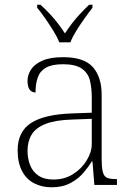

<svg xmlns="http://www.w3.org/2000/svg" viewBox="-20 -786 567 816"><path d="M199 10Q159 10 126 -6.5Q93 -23 74 -58.5Q55 -94 55 -147Q55 -226 111.5 -263Q168 -300 287 -304L370 -307V-371Q370 -413 362 -444.5Q354 -476 327.5 -494.5Q301 -513 248 -513Q201 -513 175.5 -498.5Q150 -484 140.5 -457Q131 -430 131 -393Q115 -393 106 -405Q97 -417 97 -443Q97 -467 111.5 -490Q126 -513 159.5 -528Q193 -543 248 -543Q337 -543 374.5 -501Q412 -459 412 -383V-111Q412 -76 416.5 -57Q421 -38 433 -31.5Q445 -25 471 -25H477V0H381L373 -100H370Q357 -78 335 -52Q313 -26 279.5 -8Q246 10 199 10ZM207 -23Q254 -23 290.5 -46Q327 -69 348.5 -104.5Q370 -140 370 -174V-281L289 -278Q216 -276 174 -259.5Q132 -243 114.5 -214Q97 -185 97 -145Q97 -112 108 -84Q119 -56 143.5 -39.5Q168 -23 207 -23ZM232 -606Q223 -629 206.5 -655.5Q190 -682 172 -708Q154 -734 138 -753V-766H152Q176 -744 193.5 -725Q211 -706 226 -686.5Q241 -667 256 -644Q271 -667 286 -686.5Q301 -706 318.5 -725Q336 -744 359 -766H373V-753Q358 -734 339.5 -708Q321 -682 304.5 -655.5Q288 -629 279 -606Z"/></svg>

Font: Noto Serif Bengali ExtraLight
Style: Regular
Weight: 250
Version: Version 2.003